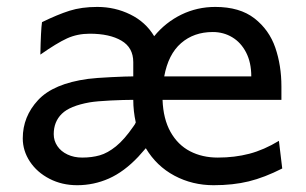

<svg xmlns="http://www.w3.org/2000/svg" viewBox="-20 -528 892 560"><path d="M603 12.2Q541 12.2 488.8 -15.6Q436.5 -43.5 405.3 -95.7L383.3 -70.8Q341.8 -26.9 297.6 -7.3Q253.4 12.2 205.1 12.2Q160.6 12.2 124.3 -6.6Q87.9 -25.4 67.1 -56.9Q46.4 -88.4 46.4 -124.5Q46.4 -188 91.1 -236.1Q135.7 -284.2 236.8 -297.9Q259.3 -300.8 304.2 -303Q349.1 -305.2 368.7 -305.2V-346.7Q368.7 -389.2 334.2 -409.4Q299.8 -429.7 241.7 -429.7Q205.6 -429.7 175.5 -416Q145.5 -402.3 97.7 -368.7Q99.1 -440.4 102.5 -463.4Q147.5 -485.4 182.6 -496.6Q217.8 -507.8 263.7 -507.8Q315.4 -507.8 360.1 -485.8Q404.8 -463.9 429.7 -422.4Q462.9 -462.9 509 -485.4Q555.2 -507.8 607.9 -507.8Q679.2 -507.8 722.2 -474.4Q765.1 -440.9 783 -388.9Q800.8 -336.9 800.8 -275.9V-236.8H454.1Q456.1 -181.2 477.3 -143.3Q498.5 -105.5 534.2 -86.9Q569.8 -68.4 615.2 -68.4Q664.6 -68.4 707.3 -79.6Q750 -90.8 793.5 -117.2L803.2 -36.6Q751.5 -10.3 705.6 1Q659.7 12.2 603 12.2ZM241.7 -229.5Q183.6 -219.2 160.2 -196Q136.7 -172.9 136.7 -136.7Q136.7 -117.7 147.2 -102.1Q157.7 -86.4 176.8 -77.4Q195.8 -68.4 219.7 -68.4Q248 -68.4 271 -75Q293.9 -81.5 318.4 -101.3Q342.8 -121.1 368.7 -158.7Q374 -165.5 376 -170.9Q368.7 -204.1 368.7 -236.8Q342.8 -236.8 302.5 -234.9Q262.2 -232.9 241.7 -229.5ZM600.6 -434.6Q545.4 -434.6 508.1 -402.1Q470.7 -369.6 459 -305.2H712.9Q712.9 -345.7 697.8 -375Q682.6 -404.3 657.2 -419.4Q631.8 -434.6 600.6 -434.6Z"/></svg>

Font: Lesson One
Style: Regular
Weight: 400
Designer: But Ko, Victor Gaultney, Annie Olsen, Julie Remington, Don Collingsworth, Eric Hays, Becca Hirsbrunner
Version: Version 1.100